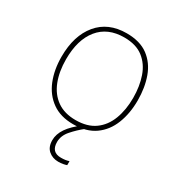

<svg xmlns="http://www.w3.org/2000/svg" viewBox="-178 -658 930 996"><g transform="rotate(30 287.5 -160.5)"><path d="M515 -264Q515 -187 490.5 -124.5Q466 -62 415.5 -26Q365 10 286 10Q210 10 159.5 -26Q109 -62 84 -124Q59 -186 59 -264Q59 -390 120.5 -464Q182 -538 292 -538Q372 -538 421 -501.5Q470 -465 492.5 -403Q515 -341 515 -264ZM86 -264Q86 -191 108 -134.5Q130 -78 174.5 -46.5Q219 -15 286 -15Q356 -15 400.5 -47Q445 -79 466.5 -135.5Q488 -192 488 -264Q488 -333 468.5 -389.5Q449 -446 406 -479.5Q363 -513 292 -513Q193 -513 139.5 -447Q86 -381 86 -264ZM260 131Q260 192 318 192Q347 192 366 185V209Q358 212 345 214.5Q332 217 316 217Q282 217 258 196.5Q234 176 234 135Q234 99 258 63.5Q282 28 334 -11L352 0Q318 27 289 60Q260 93 260 131Z"/></g></svg>

Font: Noto Sans Thin
Style: Regular
Weight: 100
Designer: Monotype Design Team
Foundry: Monotype Imaging Inc.
Version: Version 2.007